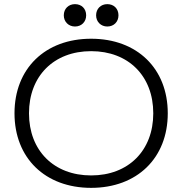

<svg xmlns="http://www.w3.org/2000/svg" viewBox="-20 -897 880 927"><path d="M420 10C642 10 790 -134 790 -350C790 -566 642 -710 420 -710C198 -710 50 -566 50 -350C50 -134 198 10 420 10ZM420 -50C240 -50 120 -170 120 -350C120 -530 240 -650 420 -650C600 -650 720 -530 720 -350C720 -170 600 -50 420 -50ZM342 -877C311 -877 288 -855 288 -823C288 -792 311 -769 342 -769C374 -769 396 -792 396 -823C396 -855 374 -877 342 -877ZM498 -877C467 -877 444 -855 444 -823C444 -792 467 -769 498 -769C530 -769 552 -792 552 -823C552 -855 530 -877 498 -877Z"/></svg>

Font: Gully Light
Style: Regular
Weight: 300
Designer: jaikishan Patel
Foundry: MagicType
Version: Version 1.000;Glyphs 3.2 (3242)